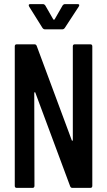

<svg xmlns="http://www.w3.org/2000/svg" viewBox="-20 -916 521 936"><path d="M296 -780Q291 -773 284 -773H199Q192 -773 187 -780L122 -884Q120 -888 120 -890Q120 -896 128 -896H189Q196 -896 201 -889L240 -821Q241 -820 243 -820Q245 -820 246 -821L285 -889Q290 -896 297 -896H358Q371 -896 364 -884ZM335 -690Q335 -700 345 -700H420Q430 -700 430 -690V-10Q430 0 420 0H333Q325 0 322 -8L152 -465Q150 -469 147 -464L148 -10Q148 0 138 0H62Q52 0 52 -10V-690Q52 -700 62 -700H148Q156 -700 159 -692L330 -232Q331 -229 333 -230Q335 -231 335 -233Z"/></svg>

Font: Barlow Condensed Medium
Style: Regular
Weight: 500
Width: 3
Designer: Jeremy Tribby
Foundry: Tribby Type
Version: Version 1.422;hotconv 1.0.109;makeotfexe 2.5.65596